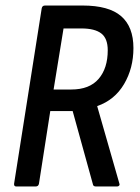

<svg xmlns="http://www.w3.org/2000/svg" viewBox="-20 -675 507 695"><path d="M39 0Q30 0 31 -10L131 -645Q133 -655 143 -655H279Q374 -655 418.5 -616.5Q463 -578 463 -501Q463 -428 429 -370.5Q395 -313 332 -291V-290L412 -11Q414 -7 411.5 -3.5Q409 0 404 0H327Q317 0 316 -9L243 -273H162L121 -10Q119 0 109 0ZM174 -351H238Q304 -351 337 -389.5Q370 -428 370 -493Q370 -536 346.5 -554Q323 -572 275 -572H210Z"/></svg>

Font: Sofia Sans Condensed SemiBold
Style: Italic
Weight: 600
Italic angle: -9°
Version: Version 4.100